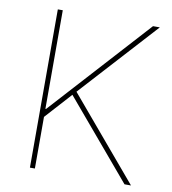

<svg xmlns="http://www.w3.org/2000/svg" viewBox="-82 -798 779 869"><g transform="rotate(10 308.0 -363.5)"><path d="M578.1 0H548.3L245.7 -358L136.4 -237.2V0H113.6V-727.3H136.4V-274.1H139.2L551.1 -727.3H582.4L261.4 -375Z"/></g></svg>

Font: Linik Sans Thin
Style: Regular
Weight: 100
Designer: Fonts by Rasmus Andersson / Changes by Cristiano Sobral with parts from Marc Monis
Foundry: rsms
Version: Version 3.020; ttfautohint (v1.6)